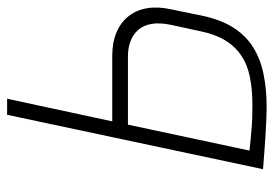

<svg xmlns="http://www.w3.org/2000/svg" viewBox="-132 -608 751 526"><g transform="rotate(-90 243.0 -344.5)"><path d="M353 -412H174L236 -700H192L43 1Q42 1 54.5 2Q67 3 87 4.5Q107 6 130 7.5Q153 9 175 10Q197 11 212 11Q262 11 303.5 2.5Q345 -6 377 -26Q409 -46 431 -80.5Q453 -115 464 -168L481 -251Q489 -287 484 -316.5Q479 -346 462 -367.5Q445 -389 417.5 -400.5Q390 -412 353 -412ZM421 -171Q413 -131 396.5 -103.5Q380 -76 355 -59Q330 -42 296 -35Q262 -28 217 -28Q201 -28 184 -28.5Q167 -29 151.5 -30.5Q136 -32 123.5 -33Q111 -34 103.5 -35Q96 -36 94 -36L165 -369H353Q375 -369 393.5 -362Q412 -355 424.5 -341Q437 -327 441 -304.5Q445 -282 438 -249Z"/></g></svg>

Font: Advent Pro Light
Style: Italic
Weight: 300
Italic angle: -12°
Version: Version 3.000